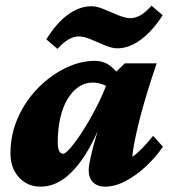

<svg xmlns="http://www.w3.org/2000/svg" viewBox="-20 -663 608 690"><path d="M126 7.8Q78.1 7.8 47.9 -25.9Q17.6 -59.6 17.6 -111.3Q17.6 -180.7 44.9 -241.2Q72.3 -301.8 117.2 -347.2Q162.1 -392.6 215.3 -418.5Q268.6 -444.3 320.3 -444.3Q353.5 -444.3 377.4 -425.3Q401.4 -406.2 424.8 -372.1L380.9 -341.8Q366.2 -353.5 348.6 -359.9Q331.1 -366.2 312.5 -366.2Q285.2 -366.2 262.2 -350.6Q239.3 -335 222.2 -306.2Q205.1 -277.3 196.3 -237.8Q187.5 -198.2 187.5 -150.4Q187.5 -131.8 192.4 -121.1Q197.3 -110.4 207 -110.4Q215.8 -110.4 237.3 -136.2Q258.8 -162.1 285.2 -204.6Q311.5 -247.1 336.4 -297.9Q361.3 -348.6 376 -399.4L396.5 -404.3L428.7 -435.5H543Q525.4 -383.8 509.3 -331.5Q493.2 -279.3 481.4 -232.4Q469.7 -185.5 462.9 -150.9Q456.1 -116.2 456.1 -99.6Q472.7 -111.3 491.7 -130.9Q510.7 -150.4 530.3 -174.8L565.4 -135.7Q541 -99.6 505.9 -66.4Q470.7 -33.2 432.1 -12.7Q393.6 7.8 357.4 7.8Q330.1 7.8 314.5 -7.8Q298.8 -23.4 298.8 -50.8Q298.8 -67.4 305.7 -98.1Q312.5 -128.9 326.2 -175.8Q339.8 -222.7 360.4 -286.1H366.2Q336.9 -194.3 299.3 -128.4Q261.7 -62.5 218.3 -27.3Q174.8 7.8 126 7.8ZM524.4 -642.6 564.5 -608.4Q529.3 -552.7 486.8 -521Q444.3 -489.3 401.4 -489.3Q382.8 -489.3 357.4 -500Q332 -510.7 306.6 -521.5Q281.2 -532.2 262.7 -532.2Q246.1 -532.2 227.5 -522Q209 -511.7 186.5 -487.3L146.5 -521.5Q182.6 -580.1 224.1 -610.4Q265.6 -640.6 309.6 -640.6Q328.1 -640.6 353.5 -629.9Q378.9 -619.1 404.8 -608.4Q430.7 -597.7 448.2 -597.7Q465.8 -597.7 484.4 -607.9Q502.9 -618.2 524.4 -642.6Z"/></svg>

Font: Crimson Pro Black
Style: Italic
Weight: 900
Italic angle: -12°
Designer: Jacques Le Bailly
Foundry: Baron von Fonthausen
Version: Version 1.003